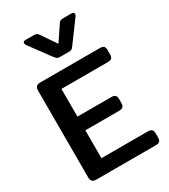

<svg xmlns="http://www.w3.org/2000/svg" viewBox="-226 -1056 1027 1164"><g transform="rotate(-30 288.0 -474.0)"><path d="M241 -775 137 -916Q129 -927 129 -935Q129 -948 147 -948H200Q217 -948 224 -944.5Q231 -941 239 -929L308 -828L376 -929Q383 -941 390 -944.5Q397 -948 415 -948H467Q486 -948 486 -935Q486 -925 478 -916L374 -775Q365 -762 358.5 -758Q352 -754 336 -754H279Q263 -754 257.5 -758Q252 -762 241 -775ZM59 -36V-643Q59 -662 67.5 -671Q76 -680 96 -680H512Q532 -680 539.5 -672Q547 -664 547 -645V-618Q547 -599 539.5 -590.5Q532 -582 512 -582H187V-388H423Q443 -388 451 -380Q459 -372 459 -353V-328Q459 -309 451 -300.5Q443 -292 423 -292H187V-97H511Q531 -97 539 -88.5Q547 -80 547 -61V-34Q547 -16 539 -8Q531 0 511 0H96Q76 0 67.5 -9Q59 -18 59 -36Z"/></g></svg>

Font: Mitr
Style: Regular
Weight: 400
Designer: Thanarat Vachiruckul
Foundry: Cadson Demak
Version: Version 1.002